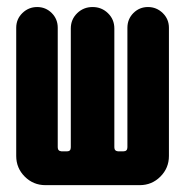

<svg xmlns="http://www.w3.org/2000/svg" viewBox="-20 -540 540 560"><path d="M472.7 -459V-85Q472.7 -49.8 447.8 -24.9Q422.9 0 387.7 0H112.3Q77.1 0 52.2 -24.9Q27.3 -49.8 27.3 -85V-459Q27.3 -484.4 45.4 -502Q63.5 -519.5 88.4 -519.5Q113.3 -519.5 130.9 -502Q148.4 -484.4 148.4 -459V-110.4Q148.4 -99.6 159.2 -98.6H175.8Q186.5 -98.6 186.5 -110.4V-457Q186.5 -483.4 205.1 -501.5Q223.6 -519.5 250 -519.5Q276.4 -519.5 294.9 -501.5Q313.5 -483.4 313.5 -457V-110.4Q313.5 -99.6 324.2 -98.6H339.8Q351.6 -98.6 351.6 -110.4V-459Q351.6 -484.4 369.1 -502Q386.7 -519.5 411.6 -519.5Q436.5 -519.5 454.6 -502Q472.7 -484.4 472.7 -459Z"/></svg>

Font: Rounded-X Mgen+ 1mn bold
Style: Bold
Weight: 700
Designer: [Source Han Sans]
Ryoko NISHIZUKA  (kana & ideographs); Paul D. Hunt (Latin, Greek & Cyrillic); Wenlong ZHANG  (bopomofo
Version: Version 1.059.20150602